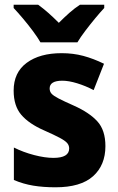

<svg xmlns="http://www.w3.org/2000/svg" viewBox="-20 -786 503 816"><path d="M428 -165Q428 -84 375.5 -37Q323 10 216 10Q164 10 121.5 3Q79 -4 39 -21V-159Q79 -139 125 -127Q171 -115 207 -115Q274 -115 274 -155Q274 -168 265.5 -178Q257 -188 233.5 -200.5Q210 -213 167 -232Q103 -260 70.5 -298Q38 -336 38 -401Q38 -478 93.5 -519Q149 -560 242 -560Q291 -560 334 -548.5Q377 -537 422 -515L378 -403Q344 -421 308 -432Q272 -443 245 -443Q191 -443 191 -410Q191 -397 199 -388Q207 -379 229 -367.5Q251 -356 294 -337Q359 -308 393.5 -270.5Q428 -233 428 -165ZM152 -606Q140 -627 119.5 -654.5Q99 -682 77 -708Q55 -734 38 -752V-766H142Q164 -750 185 -731.5Q206 -713 230 -689Q254 -713 275.5 -732Q297 -751 320 -766H423V-752Q406 -734 384.5 -708Q363 -682 342.5 -655Q322 -628 309 -606Z"/></svg>

Font: Noto Sans Hebrew SemiCondensed ExtraBold
Style: Regular
Weight: 800
Width: 4
Designer: Monotype Design Team
Foundry: Monotype Imaging Inc.
Version: Version 2.004; ttfautohint (v1.8.4.7-5d5b)